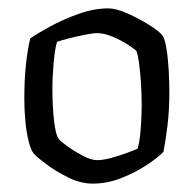

<svg xmlns="http://www.w3.org/2000/svg" viewBox="-20 -784 462 458"><path d="M201 -346Q172 -346 142 -361Q112 -376 89.5 -393Q67 -410 61 -417Q54 -425 48.5 -446.5Q43 -468 40.5 -495Q38 -522 38 -548Q38 -595 42 -631Q46 -667 52 -692Q67 -703 98 -720Q129 -737 166.5 -750.5Q204 -764 238 -764Q257 -764 284 -752Q311 -740 335 -725Q359 -710 367 -700Q373 -693 377 -668.5Q381 -644 382.5 -615.5Q384 -587 384 -566Q384 -521 379.5 -484.5Q375 -448 370 -422Q358 -409 331 -391Q304 -373 270 -359.5Q236 -346 201 -346ZM212 -402Q226 -402 246 -407.5Q266 -413 283.5 -419.5Q301 -426 308 -429Q313 -444 315.5 -474.5Q318 -505 318 -533Q318 -562 316 -590Q314 -618 311 -638Q308 -658 305 -663Q301 -667 285 -677.5Q269 -688 248.5 -696.5Q228 -705 212 -705Q202 -705 182 -701Q162 -697 142.5 -692Q123 -687 116 -684Q111 -668 108 -634.5Q105 -601 105 -571Q105 -530 109 -495.5Q113 -461 120 -453Q123 -448 139.5 -436Q156 -424 176.5 -413Q197 -402 212 -402Z"/></svg>

Font: Texturina Light
Style: Regular
Weight: 300
Designer: Guillermo Torres Carreño
Foundry: Omnibus-Type
Version: Version 1.002; ttfautohint (v1.8.3)